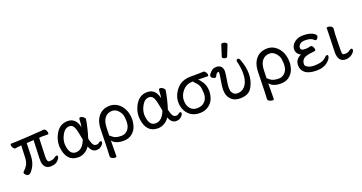

<svg xmlns="http://www.w3.org/2000/svg" viewBox="-45 -1596 4941 2623"><g transform="rotate(-20 2425.0 -284.5)"><path d="M101 17Q85 17 66.5 1Q48 -15 48 -31Q48 -41 55 -48Q90 -78 113.5 -118Q137 -158 139 -226L146 -396Q95 -392 82.5 -389Q70 -386 58 -385Q41 -385 27 -406Q13 -427 13 -448Q13 -466 30 -466Q99 -466 268 -476Q481 -489 507 -493Q524 -493 537.5 -471Q551 -449 551 -432Q551 -412 534 -412L450 -413L411 -410L401 -129Q401 -61 435 -61Q491 -61 519 -86Q536 -100 549 -100Q567 -100 567 -82Q567 -68 551 -46Q510 12 428 12Q333 12 320 -93Q319 -109 319 -149L329 -407L227 -400Q224 -312 221.5 -217.5Q219 -123 176 -53Q133 17 101 17Z M817 -51Q913 -51 963 -184L953 -236Q937 -333 916 -375Q895 -417 852 -417Q787 -417 745 -340Q710 -275 710 -212Q710 -199 712 -186Q727 -51 817 -51ZM825 24Q656 24 632 -183Q630 -198 630 -213Q630 -303 676 -383Q738 -492 852 -492Q973 -492 1004 -348Q1013 -391 1015 -458Q1016 -482 1038 -482Q1055 -482 1076.5 -466Q1098 -450 1100 -432Q1093 -380 1074.5 -303Q1056 -226 1037 -170Q1057 -78 1085 -61Q1100 -53 1123 -53Q1139 -53 1153.5 -66Q1168 -79 1181 -79Q1198 -79 1198 -61Q1198 -49 1185.5 -31Q1173 -13 1150 1.5Q1127 16 1094 16Q1023 16 993 -73Q967 -31 921.5 -3.5Q876 24 825 24Z M1476 -50Q1520 -50 1552 -75Q1611 -119 1611 -216Q1611 -237 1605.5 -283Q1600 -329 1561 -372Q1522 -415 1473 -415Q1407 -415 1366.5 -367Q1326 -319 1324 -218L1321 -110Q1327 -110 1350 -88Q1391 -50 1476 -50ZM1295 201Q1277 201 1253 189.5Q1229 178 1229 158Q1233 127 1241 -229Q1243 -324 1275 -381Q1335 -492 1467 -492Q1526 -492 1573.5 -461Q1621 -430 1652 -377Q1692 -307 1692 -214Q1692 -164 1673 -108Q1654 -52 1604.5 -14Q1555 24 1484 24Q1366 24 1319 -40L1317 184Q1317 201 1295 201Z M1975 -51Q2071 -51 2121 -184L2111 -236Q2095 -333 2074 -375Q2053 -417 2010 -417Q1945 -417 1903 -340Q1868 -275 1868 -212Q1868 -199 1870 -186Q1885 -51 1975 -51ZM1983 24Q1814 24 1790 -183Q1788 -198 1788 -213Q1788 -303 1834 -383Q1896 -492 2010 -492Q2131 -492 2162 -348Q2171 -391 2173 -458Q2174 -482 2196 -482Q2213 -482 2234.5 -466Q2256 -450 2258 -432Q2251 -380 2232.5 -303Q2214 -226 2195 -170Q2215 -78 2243 -61Q2258 -53 2281 -53Q2297 -53 2311.5 -66Q2326 -79 2339 -79Q2356 -79 2356 -61Q2356 -49 2343.5 -31Q2331 -13 2308 1.5Q2285 16 2252 16Q2181 16 2151 -73Q2125 -31 2079.5 -3.5Q2034 24 1983 24Z M2670 -76Q2734 -121 2734 -210Q2734 -221 2729 -280Q2724 -339 2664 -393Q2652 -403 2651 -414H2642Q2549 -414 2494 -345Q2443 -284 2443 -211Q2443 -134 2485 -89Q2521 -51 2577 -51Q2633 -51 2670 -76ZM2593 24Q2459 24 2397 -83Q2363 -143 2363 -213Q2363 -314 2436.5 -401Q2510 -488 2641 -488Q2777 -488 2828 -491Q2846 -491 2860.5 -468Q2875 -445 2875 -431Q2875 -412 2859 -412Q2792 -414 2722 -414Q2745 -399 2776 -352Q2814 -294 2814 -214Q2814 -159 2792 -103.5Q2770 -48 2717 -12Q2664 24 2593 24Z M3180 24Q3119 24 3081 1Q2997 -50 2997 -167Q2997 -217 3011 -291Q3027 -381 3027 -403Q3027 -418 3019 -418Q2991 -418 2970 -369Q2965 -358 2949 -358Q2935 -358 2916 -370.5Q2897 -383 2897 -404Q2897 -414 2902 -422Q2928 -458 2953.5 -475Q2979 -492 3017 -492Q3054 -492 3078 -472Q3107 -446 3107 -393Q3107 -363 3088 -254Q3079 -201 3079 -166Q3079 -152 3082 -127.5Q3085 -103 3107 -78.5Q3129 -54 3167 -54Q3245 -54 3291 -123Q3331 -183 3331 -287Q3331 -372 3306 -468Q3306 -481 3312.5 -488.5Q3319 -496 3329 -496Q3347 -496 3357 -474Q3403 -359 3403 -253Q3403 -152 3354.5 -64Q3306 24 3180 24ZM3182 -561Q3166 -561 3149.5 -570Q3133 -579 3133 -590Q3133 -598 3135 -600L3184 -754Q3188 -770 3211 -770Q3230 -770 3248.5 -759Q3267 -748 3267 -732Q3267 -728 3204 -574Q3199 -561 3182 -561Z M3764 -50Q3808 -50 3840 -75Q3899 -119 3899 -216Q3899 -237 3893.5 -283Q3888 -329 3849 -372Q3810 -415 3761 -415Q3695 -415 3654.5 -367Q3614 -319 3612 -218L3609 -110Q3615 -110 3638 -88Q3679 -50 3764 -50ZM3583 201Q3565 201 3541 189.5Q3517 178 3517 158Q3521 127 3529 -229Q3531 -324 3563 -381Q3623 -492 3755 -492Q3814 -492 3861.5 -461Q3909 -430 3940 -377Q3980 -307 3980 -214Q3980 -164 3961 -108Q3942 -52 3892.5 -14Q3843 24 3772 24Q3654 24 3607 -40L3605 184Q3605 201 3583 201Z M4291 24Q4183 24 4130 -15Q4073 -58 4073 -127Q4073 -220 4164 -256Q4144 -259 4120.5 -286Q4097 -313 4097 -352Q4097 -384 4117 -416Q4137 -448 4177.5 -470Q4218 -492 4277 -492Q4383 -492 4435 -452Q4458 -434 4458 -419Q4458 -398 4444 -384Q4430 -370 4422 -370Q4412 -370 4397 -385Q4363 -419 4281 -419Q4225 -419 4202 -395.5Q4179 -372 4179 -350Q4179 -348 4179.5 -335.5Q4180 -323 4195.5 -314.5Q4211 -306 4247 -306Q4283 -306 4322 -318Q4340 -318 4353.5 -297Q4367 -276 4367 -257Q4367 -236 4350 -235Q4260 -226 4224.5 -213Q4189 -200 4172 -176Q4155 -152 4155 -125Q4155 -122 4155.5 -106.5Q4156 -91 4190 -71Q4224 -51 4282 -51Q4341 -51 4384 -63Q4427 -75 4462 -111Q4476 -127 4490 -127Q4506 -127 4506 -109Q4506 -75 4460 -34Q4398 24 4291 24Z M4717 17Q4606 17 4606 -126L4610 -254Q4615 -397 4615 -429L4614 -470Q4616 -485 4633 -485Q4645 -485 4661 -480Q4699 -466 4701 -445L4702 -442L4695 -353L4690 -122Q4690 -104 4692 -85Q4694 -66 4706.5 -62Q4719 -58 4733 -58Q4775 -58 4802 -81Q4820 -95 4832 -95Q4850 -95 4850 -74Q4850 -58 4831.5 -36Q4813 -14 4782 1.5Q4751 17 4717 17Z"/></g></svg>

Font: LXGW WenKai Lite
Style: Bold
Weight: 700
Designer: LXGW / Fontworks Inc.
Foundry: LXGW / Fontworks Inc.
Version: Version 1.330;April 28, 2024